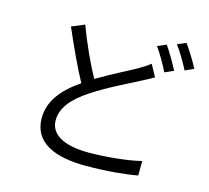

<svg xmlns="http://www.w3.org/2000/svg" viewBox="-118 -954 1236 1135"><g transform="rotate(15 500.0 -387.0)"><path d="M777 -775 723 -752C751 -714 785 -654 805 -613L859 -637C838 -678 802 -739 777 -775ZM887 -815 834 -793C863 -755 896 -698 918 -655L971 -679C952 -716 914 -779 887 -815ZM281 -765 202 -732C249 -624 302 -507 348 -424C240 -350 175 -269 175 -165C175 -15 310 41 498 41C623 41 739 30 814 16L815 -73C737 -53 604 -39 495 -39C337 -39 258 -91 258 -174C258 -250 314 -316 406 -376C504 -441 616 -493 684 -529C713 -544 738 -557 760 -570L720 -643C699 -626 677 -612 649 -596C594 -565 503 -521 415 -468C372 -547 321 -655 281 -765Z"/></g></svg>

Font: Noto Sans Mono CJK SC
Style: Regular
Weight: 400
Designer: Ryoko NISHIZUKA 西塚涼子 (kana, bopomofo & ideographs); Paul D. Hunt (Latin, Greek & Cyrillic); Sandoll Communications 산돌커뮤니
Foundry: Adobe
Version: Version 2.004;hotconv 1.0.118;makeotfexe 2.5.65603